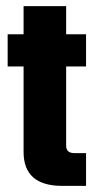

<svg xmlns="http://www.w3.org/2000/svg" viewBox="-20 -607 311 627"><path d="M261 -390H196V-131Q196 -107 223 -107H261V0H183Q57 0 57 -111V-390H5V-495H57V-587H196V-495H261Z"/></svg>

Font: Teko Semibold
Style: Regular
Weight: 600
Designer: Manushi Parikh, Jonny Pinhorn
Foundry: Indian Type Foundry
Version: Version 1.105;PS 1.0;hotconv 1.0.78;makeotf.lib2.5.61930; tt